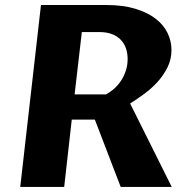

<svg xmlns="http://www.w3.org/2000/svg" viewBox="-20 -735 748 755"><path d="M262.2 -264.6 232.4 0H59.6L141.1 -715.3H397.9Q463.4 -715.3 511.7 -700.7Q560.1 -686 591.8 -661.6Q623.5 -637.2 638.9 -605.2Q654.3 -573.2 654.3 -538.6Q654.3 -502 638.9 -470.7Q623.5 -439.5 599.9 -413.3Q576.2 -387.2 547.4 -366Q518.6 -344.7 491.7 -328.1L655.3 0H454.6L353 -264.6ZM273.4 -363.8H397Q412.6 -372.1 428 -385.5Q443.4 -398.9 455.3 -416.7Q467.3 -434.6 474.6 -456.3Q481.9 -478 481.9 -502.9Q481.9 -525.9 475.1 -545.4Q468.3 -564.9 454.3 -579.1Q440.4 -593.3 419.7 -601.1Q398.9 -608.9 371.1 -608.9H301.8Z"/></svg>

Font: Proza Libre
Style: Bold Italic
Weight: 700
Designer: Jasper de Waard
Foundry: Jasper de Waard
Version: Version 1.000; ttfautohint (v1.4.1.8-43bc)